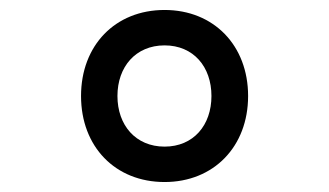

<svg xmlns="http://www.w3.org/2000/svg" viewBox="-20 -797 660 385"><path d="M310 -432C408.5 -432 477.5 -503 477.5 -604.5C477.5 -706 408.5 -777 310 -777C211 -777 142.5 -706 142.5 -604.5C142.5 -503 211 -432 310 -432ZM310 -503C252 -503 215.5 -546 215.5 -604.5C215.5 -663 252 -706 310 -706C368 -706 404 -663 404 -604.5C404 -546 368 -503 310 -503Z"/></svg>

Font: Monaspace Neon SemiBold
Style: Regular
Weight: 600
Designer: Riley Cran & the Lettermatic Team
Foundry: Lettermatic
Version: Version 1.200 (Monaspace Neon)